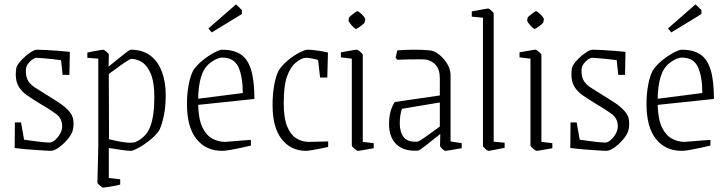

<svg xmlns="http://www.w3.org/2000/svg" viewBox="-20 -679 3315 877"><path d="M211 10Q202 10 181.5 8.5Q161 7 135.5 5.5Q110 4 86 1.5Q62 -1 47 -3L48 -120H76L90 -41Q106 -39 129 -35.5Q152 -32 174 -30Q196 -28 208 -28Q218 -28 231.5 -39.5Q245 -51 254.5 -68Q264 -85 264 -102Q264 -138 235.5 -159Q207 -180 162 -206Q129 -226 104.5 -243Q80 -260 66 -282.5Q52 -305 52 -339Q52 -349 53 -359Q54 -369 58 -378Q66 -393 83.5 -410.5Q101 -428 119.5 -440Q138 -452 149 -452Q162 -452 192 -450.5Q222 -449 252.5 -446.5Q283 -444 299 -442L297 -337H266L259 -404Q248 -406 224 -408.5Q200 -411 177 -413Q154 -415 146 -415Q140 -415 128.5 -407.5Q117 -400 107.5 -387Q98 -374 98 -356Q98 -325 110 -307.5Q122 -290 142.5 -277.5Q163 -265 188 -249Q215 -232 245 -213Q275 -194 295.5 -171Q316 -148 316 -116Q316 -108 315 -98.5Q314 -89 311 -79Q304 -60 286 -39.5Q268 -19 247.5 -4.5Q227 10 211 10Z M577 -452Q632 -452 667.5 -424.5Q703 -397 720 -350Q737 -303 737 -245Q737 -191 728 -149Q719 -107 707 -83Q690 -59 663 -37.5Q636 -16 611.5 -3Q587 10 577 10Q565 10 536 6Q507 2 477 -3V134L529 140V164Q520 167 503 170Q486 173 470 175.5Q454 178 450 178Q447 178 436 168.5Q425 159 425 155L429 -12V-411L379 -415V-439Q387 -441 403.5 -444Q420 -447 434.5 -449.5Q449 -452 453 -452Q455 -452 466 -443Q477 -434 477 -430L476 -375Q495 -390 517 -408Q539 -426 556 -439Q573 -452 577 -452ZM579 -410Q575 -410 556.5 -398Q538 -386 516 -369.5Q494 -353 477 -341L478 -43Q495 -39 518.5 -34Q542 -29 564 -27.5Q586 -26 598 -30Q647 -51 666 -100Q685 -149 685 -236Q685 -302 669.5 -340Q654 -378 630 -394Q606 -410 579 -410Z M1126 -14Q1105 -9 1079.5 -3.5Q1054 2 1031 6Q1008 10 995 10Q920 10 877 -44.5Q834 -99 834 -204Q834 -252 842 -293Q850 -334 863 -358Q880 -383 907 -404.5Q934 -426 959 -439Q984 -452 995 -452Q1045 -452 1077.5 -432Q1110 -412 1126 -363Q1142 -314 1142 -227L885 -200Q887 -134 904.5 -97.5Q922 -61 949.5 -46Q977 -31 1008 -31Q1013 -31 1035 -33Q1057 -35 1083 -37Q1109 -39 1126 -40ZM939 -391Q911 -369 898.5 -328Q886 -287 885 -228L1089 -254Q1089 -329 1069 -372.5Q1049 -416 995 -416Q972 -416 939 -391ZM947 -531 932 -549 1058 -659 1085 -633V-615Q1056 -597 1019 -574.5Q982 -552 947 -531Z M1378 10Q1309 10 1267 -43Q1225 -96 1225 -198Q1225 -251 1233 -293Q1241 -335 1254 -359Q1271 -384 1297.5 -405.5Q1324 -427 1349 -439.5Q1374 -452 1384 -452Q1399 -452 1427 -448.5Q1455 -445 1478 -439L1475 -325H1442L1433 -405Q1420 -409 1404.5 -412Q1389 -415 1377 -415Q1358 -415 1330 -392Q1307 -373 1291.5 -331Q1276 -289 1276 -207Q1276 -140 1291.5 -102Q1307 -64 1333 -47.5Q1359 -31 1391 -31L1479 -33V-8Q1466 -5 1444.5 -0.5Q1423 4 1404 7Q1385 10 1378 10Z M1574 -598Q1575 -601 1583.5 -608Q1592 -615 1601 -621.5Q1610 -628 1612 -628Q1616 -628 1625.5 -620Q1635 -612 1642.5 -602.5Q1650 -593 1648 -589L1645 -575Q1644 -573 1635.5 -566Q1627 -559 1618 -553Q1609 -547 1606 -547Q1602 -547 1593.5 -555.5Q1585 -564 1578 -573.5Q1571 -583 1572 -586ZM1614 10Q1611 10 1599 0Q1587 -10 1587 -14V-411L1537 -417V-440Q1555 -443 1579.5 -447.5Q1604 -452 1610 -452Q1614 -452 1625.5 -442.5Q1637 -433 1637 -428V-31L1687 -25V-2Q1669 1 1644.5 5.5Q1620 10 1614 10Z M1889 9Q1825 13 1791 -19.5Q1757 -52 1757 -112Q1757 -173 1783 -213L1989 -243V-321Q1989 -362 1969.5 -383Q1950 -404 1924 -407Q1915 -408 1892 -408Q1869 -408 1842 -407.5Q1815 -407 1795 -406L1787 -416L1795 -449Q1835 -452 1873 -452Q1911 -452 1941 -449Q1963 -448 1985.5 -430Q2008 -412 2023 -387Q2038 -362 2038 -336V-33L2089 -25V-2Q2058 3 2039 6.5Q2020 10 2014 10Q2009 10 1999.5 0.5Q1990 -9 1990 -13L1991 -67Q1955 -38 1925 -14.5Q1895 9 1889 9ZM1806 -116Q1806 -76 1824 -52.5Q1842 -29 1887 -32Q1894 -33 1924 -54Q1954 -75 1989 -101V-211L1816 -182Q1811 -168 1808.5 -150.5Q1806 -133 1806 -116Z M2210 10Q2207 10 2196.5 0.5Q2186 -9 2186 -13V-598L2135 -603V-627Q2135 -627 2152 -630Q2169 -633 2187.5 -636.5Q2206 -640 2211 -640Q2214 -640 2224.5 -630.5Q2235 -621 2235 -618V-32L2285 -27V-4Q2285 -4 2268 -0.5Q2251 3 2233 6.5Q2215 10 2210 10Z M2390 -598Q2391 -601 2399.5 -608Q2408 -615 2417 -621.5Q2426 -628 2428 -628Q2432 -628 2441.5 -620Q2451 -612 2458.5 -602.5Q2466 -593 2464 -589L2461 -575Q2460 -573 2451.5 -566Q2443 -559 2434 -553Q2425 -547 2422 -547Q2418 -547 2409.5 -555.5Q2401 -564 2394 -573.5Q2387 -583 2388 -586ZM2430 10Q2427 10 2415 0Q2403 -10 2403 -14V-411L2353 -417V-440Q2371 -443 2395.5 -447.5Q2420 -452 2426 -452Q2430 -452 2441.5 -442.5Q2453 -433 2453 -428V-31L2503 -25V-2Q2485 1 2460.5 5.5Q2436 10 2430 10Z M2749 10Q2740 10 2719.5 8.5Q2699 7 2673.5 5.5Q2648 4 2624 1.5Q2600 -1 2585 -3L2586 -120H2614L2628 -41Q2644 -39 2667 -35.5Q2690 -32 2712 -30Q2734 -28 2746 -28Q2756 -28 2769.5 -39.5Q2783 -51 2792.5 -68Q2802 -85 2802 -102Q2802 -138 2773.5 -159Q2745 -180 2700 -206Q2667 -226 2642.5 -243Q2618 -260 2604 -282.5Q2590 -305 2590 -339Q2590 -349 2591 -359Q2592 -369 2596 -378Q2604 -393 2621.5 -410.5Q2639 -428 2657.5 -440Q2676 -452 2687 -452Q2700 -452 2730 -450.5Q2760 -449 2790.5 -446.5Q2821 -444 2837 -442L2835 -337H2804L2797 -404Q2786 -406 2762 -408.5Q2738 -411 2715 -413Q2692 -415 2684 -415Q2678 -415 2666.5 -407.5Q2655 -400 2645.5 -387Q2636 -374 2636 -356Q2636 -325 2648 -307.5Q2660 -290 2680.5 -277.5Q2701 -265 2726 -249Q2753 -232 2783 -213Q2813 -194 2833.5 -171Q2854 -148 2854 -116Q2854 -108 2853 -98.5Q2852 -89 2849 -79Q2842 -60 2824 -39.5Q2806 -19 2785.5 -4.5Q2765 10 2749 10Z M3225 -14Q3204 -9 3178.5 -3.5Q3153 2 3130 6Q3107 10 3094 10Q3019 10 2976 -44.5Q2933 -99 2933 -204Q2933 -252 2941 -293Q2949 -334 2962 -358Q2979 -383 3006 -404.5Q3033 -426 3058 -439Q3083 -452 3094 -452Q3144 -452 3176.5 -432Q3209 -412 3225 -363Q3241 -314 3241 -227L2984 -200Q2986 -134 3003.5 -97.5Q3021 -61 3048.5 -46Q3076 -31 3107 -31Q3112 -31 3134 -33Q3156 -35 3182 -37Q3208 -39 3225 -40ZM3038 -391Q3010 -369 2997.5 -328Q2985 -287 2984 -228L3188 -254Q3188 -329 3168 -372.5Q3148 -416 3094 -416Q3071 -416 3038 -391ZM3046 -531 3031 -549 3157 -659 3184 -633V-615Q3155 -597 3118 -574.5Q3081 -552 3046 -531Z"/></svg>

Font: Grenze Gotisch ExtraLight
Style: Regular
Weight: 200
Designer: Renata Polastri
Foundry: Omnibus-Type
Version: Version 1.001